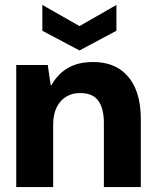

<svg xmlns="http://www.w3.org/2000/svg" viewBox="-20 -760 632 780"><path d="M46 0V-496H174L186 -414H189Q213 -458 254.5 -483Q296 -508 358 -508Q421 -508 464 -480.5Q507 -453 529.5 -401.5Q552 -350 552 -275V0H402V-261Q402 -319 379.5 -350.5Q357 -382 305 -382Q273 -382 248.5 -367Q224 -352 210 -323.5Q196 -295 196 -255V0ZM303 -555 152 -635V-740L303 -654L453 -740V-635Z"/></svg>

Font: DM Sans 36pt Black
Style: Regular
Weight: 900
Designer: Colophon Foundry, Jonny Pinhorn
Foundry: Colophon Foundry
Version: Version 4.004;gftools[0.9.30]